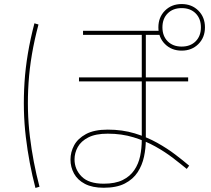

<svg xmlns="http://www.w3.org/2000/svg" viewBox="-20 -872 1040 948"><path d="M155 56Q123 -66 107.5 -195.5Q92 -325 101 -465Q110 -605 150 -757L170 -751Q130 -601 121 -463.5Q112 -326 127.5 -198.5Q143 -71 175 50ZM914 -54 902 -38Q873 -62 834 -92Q795 -122 746.5 -149Q698 -176 639.5 -194Q581 -212 512 -212Q452 -212 416 -193.5Q380 -175 364 -146Q348 -117 348 -85Q348 -36 383 -0.5Q418 35 492 35Q549 35 585.5 17Q622 -1 643 -32Q664 -63 672 -101.5Q680 -140 680 -182V-711H700V-182Q700 -140 691 -98Q682 -56 659.5 -21.5Q637 13 596.5 34Q556 55 492 55Q436 55 399.5 36Q363 17 345.5 -15Q328 -47 328 -84Q328 -121 346 -154.5Q364 -188 404.5 -210Q445 -232 512 -232Q584 -232 645 -213.5Q706 -195 756 -167Q806 -139 846 -108.5Q886 -78 914 -54ZM776 -720V-700H390V-720ZM909 -490V-470H370V-490ZM877 -622Q827 -622 794.5 -654.5Q762 -687 762 -737Q762 -787 794.5 -819.5Q827 -852 877 -852Q927 -852 959.5 -819.5Q992 -787 992 -737Q992 -687 959.5 -654.5Q927 -622 877 -622ZM877 -642Q920 -642 946 -668Q972 -694 972 -737Q972 -780 946 -806Q920 -832 877 -832Q834 -832 808 -806Q782 -780 782 -737Q782 -694 808 -668Q834 -642 877 -642Z"/></svg>

Font: Murecho Thin Thin
Style: Regular
Weight: 250
Version: Version 1.010